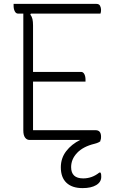

<svg xmlns="http://www.w3.org/2000/svg" viewBox="-20 -720 590 988"><path d="M131 0Q118 0 109 -12Q100 -24 100 -49V-650H73Q62 -650 56 -662Q50 -674 50 -690V-700H476Q490 -700 495 -690Q500 -680 500 -669Q500 -658 497 -650H139L136 -645Q144 -635 147 -622Q150 -609 150 -589V-350H397Q408 -350 414 -338.5Q420 -327 420 -310V-300H150V-50H472Q500 -50 500 -16Q500 -6 498 0H495L498 5Q490 14 466 20Q408 34 377 66.5Q346 99 346 140Q346 198 408 198Q454 198 491 168H497Q500 173 500.5 178Q501 183 501 190Q501 217 475 232.5Q449 248 405 248Q351 248 322 220.5Q293 193 293 141Q293 94 320.5 58Q348 22 393 0Z"/></svg>

Font: Recursive Sn Csl St Lt
Style: Regular
Weight: 300
Version: Version 1.079;hotconv 1.0.112;makeotfexe 2.5.65598; ttfautoh